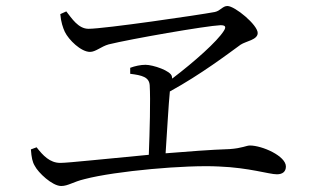

<svg xmlns="http://www.w3.org/2000/svg" viewBox="-20 -672 1040 640"><path d="M83 -174C85 -147 88 -132 96 -119C107 -97 154 -52 184 -52C207 -52 224 -66 262 -75C365 -102 601 -123 710 -117C811 -113 877 -91 903 -91C922 -91 933 -100 933 -117C933 -152 854 -187 813 -187C801 -187 788 -178 745 -175C682 -173 607 -167 532 -161C537 -235 542 -326 546 -365V-367C650 -424 742 -494 782 -523C800 -535 839 -539 839 -562C839 -589 763 -652 738 -652C722 -652 715 -636 696 -632C643 -622 328 -576 275 -576C241 -576 219 -611 201 -634L181 -625C183 -599 190 -579 196 -566C209 -539 250 -499 280 -499C299 -499 317 -517 342 -524C415 -542 667 -586 715 -588C731 -588 735 -583 726 -569C704 -534 629 -467 554 -410L553 -417C550 -436 490 -456 465 -456C449 -456 430 -452 414 -446V-426C454 -421 477 -415 479 -388C482 -340 479 -232 476 -156C335 -143 208 -129 181 -129C146 -129 123 -154 102 -181Z"/></svg>

Font: Harano Aji Mincho CN
Style: Regular
Weight: 400
Foundry: Masamichi Hosoda
Version: HaranoAjiMinchoCN-Regular version 20230610;ttx 4.39.4